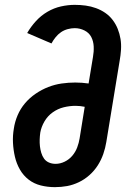

<svg xmlns="http://www.w3.org/2000/svg" viewBox="-20 -763 540 791"><path d="M206 8Q206 8 206 8Q206 8 206 8Q176 8 148 1Q120 -6 98 -23Q76 -40 62 -64.5Q48 -89 41.5 -117Q35 -145 33.5 -174.5Q32 -204 37 -233Q41 -261 52.5 -288Q64 -315 83 -337.5Q102 -360 127 -377Q152 -394 179 -404.5Q206 -415 234 -419Q262 -423 290 -423Q304 -423 317.5 -422Q331 -421 345 -419L363 -528Q367 -550 366 -571.5Q365 -593 356 -610.5Q347 -628 328 -637.5Q309 -647 288 -647Q274 -647 259 -643Q244 -639 231.5 -630.5Q219 -622 209 -609.5Q199 -597 192 -584L92 -627Q107 -653 128 -676Q149 -699 175.5 -714.5Q202 -730 231 -736.5Q260 -743 288 -743Q311 -743 333 -740Q355 -737 375.5 -729.5Q396 -722 413.5 -710Q431 -698 444 -681Q457 -664 465 -644Q473 -624 476.5 -602.5Q480 -581 478.5 -558Q477 -535 473 -513L418 -178Q414 -153 405.5 -128.5Q397 -104 383 -82Q369 -60 349 -42Q329 -24 305 -12.5Q281 -1 256.5 3.5Q232 8 206 8ZM209 -88Q228 -88 246.5 -97Q265 -106 278 -121.5Q291 -137 298 -155.5Q305 -174 308 -193L329 -323Q320 -325 310 -326Q300 -327 291 -327Q267 -327 242.5 -321Q218 -315 197 -300Q176 -285 163 -262.5Q150 -240 146 -217Q144 -203 143.5 -188.5Q143 -174 144.5 -160.5Q146 -147 150 -133.5Q154 -120 161.5 -109.5Q169 -99 181.5 -93.5Q194 -88 209 -88Z"/></svg>

Font: Iosevka Gothic
Style: Bold Italic
Weight: 700
Italic angle: -9°
Monospace: yes
Designer: Belleve Invis
Foundry: Belleve Invis
Version: Version 15.5.1; ttfautohint (v1.8.4)